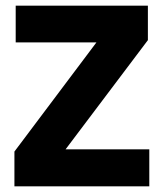

<svg xmlns="http://www.w3.org/2000/svg" viewBox="-20 -659 579 679"><path d="M508 -131V0H31V-123L321 -509H35.5V-639H503V-517L212 -131Z"/></svg>

Font: Anek Latin
Style: Bold
Weight: 700
Designer: Yesha Goshar
Foundry: Ek Type
Version: Version 1.003